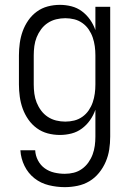

<svg xmlns="http://www.w3.org/2000/svg" viewBox="-20 -548 540 791"><path d="M247 223Q214 223 181 215Q148 207 122 186.5Q96 166 81 135.5Q66 105 64 71H125Q126 93 136.5 113Q147 133 164.5 145.5Q182 158 203.5 163Q225 168 247 168Q266 168 284 163.5Q302 159 317.5 148Q333 137 344 121.5Q355 106 361.5 88.5Q368 71 370.5 52.5Q373 34 373 15V-96Q365 -73 351 -53Q337 -33 317.5 -18.5Q298 -4 274.5 2Q251 8 227 8Q201 8 176.5 1.5Q152 -5 131.5 -20Q111 -35 96.5 -56Q82 -77 73.5 -100.5Q65 -124 61.5 -149.5Q58 -175 58 -200V-320Q58 -345 61.5 -370.5Q65 -396 73.5 -419.5Q82 -443 96.5 -464Q111 -485 131.5 -500Q152 -515 176.5 -521.5Q201 -528 227 -528Q251 -528 274.5 -522Q298 -516 317.5 -501.5Q337 -487 351 -467Q365 -447 373 -424V-520H434V15Q434 42 430 68Q426 94 415.5 118.5Q405 143 388 164Q371 185 348.5 198.5Q326 212 299.5 217.5Q273 223 247 223ZM249 -47Q268 -47 286 -51.5Q304 -56 319.5 -67Q335 -78 345.5 -93.5Q356 -109 362 -126.5Q368 -144 370.5 -162.5Q373 -181 373 -200V-320Q373 -339 370.5 -357.5Q368 -376 362 -393.5Q356 -411 345.5 -426.5Q335 -442 319.5 -453Q304 -464 286 -468.5Q268 -473 249 -473Q230 -473 211.5 -468.5Q193 -464 177 -453.5Q161 -443 149.5 -427.5Q138 -412 131 -394.5Q124 -377 121.5 -358Q119 -339 119 -320V-200Q119 -181 121.5 -162Q124 -143 131 -125.5Q138 -108 149.5 -92.5Q161 -77 177 -66.5Q193 -56 211.5 -51.5Q230 -47 249 -47Z"/></svg>

Font: Iosevka SS04 Light
Style: Regular
Weight: 300
Monospace: yes
Designer: Belleve Invis
Foundry: Belleve Invis
Version: Version 19.0.0; ttfautohint (v1.8.4)